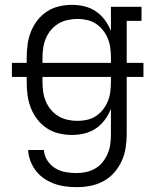

<svg xmlns="http://www.w3.org/2000/svg" viewBox="-20 -548 640 791"><path d="M296 223Q273 223 249.5 220Q226 217 204 209Q182 201 162.5 188Q143 175 128.5 156.5Q114 138 105.5 115.5Q97 93 96 70H161Q162 93 175 113Q188 133 207.5 145Q227 157 250 161Q273 165 296 165Q316 165 336 160.5Q356 156 373.5 145.5Q391 135 403.5 119Q416 103 424 84Q432 65 434.5 45Q437 25 437 5V-100Q428 -76 412 -54.5Q396 -33 374.5 -18.5Q353 -4 327.5 2Q302 8 276 8Q249 8 222 1.5Q195 -5 172.5 -20Q150 -35 133.5 -56.5Q117 -78 107 -103.5Q97 -129 93.5 -156Q90 -183 90 -210V-231H29V-289H90V-310Q90 -337 93.5 -364Q97 -391 107 -416.5Q117 -442 133.5 -463.5Q150 -485 172.5 -500Q195 -515 222 -521.5Q249 -528 276 -528Q302 -528 327.5 -522Q353 -516 374.5 -501.5Q396 -487 412 -465.5Q428 -444 437 -420V-520H563V-462H502V-289H571V-231H502V5Q502 33 497.5 61.5Q493 90 481 116Q469 142 450 163.5Q431 185 406 198.5Q381 212 353 217.5Q325 223 296 223ZM155 -289H437V-310Q437 -330 434.5 -350Q432 -370 424.5 -388.5Q417 -407 404.5 -423Q392 -439 375.5 -450Q359 -461 339 -465.5Q319 -470 299 -470Q279 -470 258.5 -465.5Q238 -461 220.5 -450.5Q203 -440 190 -424.5Q177 -409 169 -390Q161 -371 158 -350.5Q155 -330 155 -310ZM299 -50Q319 -50 339 -54.5Q359 -59 375.5 -70Q392 -81 404.5 -97Q417 -113 424.5 -131.5Q432 -150 434.5 -170Q437 -190 437 -210V-231H155V-210Q155 -190 158 -169.5Q161 -149 169 -130Q177 -111 190 -95.5Q203 -80 220.5 -69.5Q238 -59 258.5 -54.5Q279 -50 299 -50Z"/></svg>

Font: Iosevka Etoile Light
Style: Regular
Weight: 300
Designer: Belleve Invis
Foundry: Belleve Invis
Version: Version 25.0.1; ttfautohint (v1.8.4)